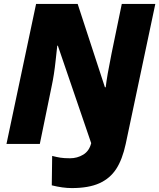

<svg xmlns="http://www.w3.org/2000/svg" viewBox="-20 -734 812 979"><path d="M244 211 246 61Q269 67 288 70Q307 73 337 73Q374 73 404.5 54.5Q435 36 445 -4L275 -501H272Q271 -494 263.5 -423.5Q256 -353 244 -297L183 0H13L164 -714H376L515 -289H519Q525 -344 549 -462L601 -714H772L621 0Q604 79 572.5 127.5Q541 176 486.5 200.5Q432 225 346 225Q300 225 244 211Z"/></svg>

Font: Noto Sans Display Black
Style: Italic
Weight: 900
Italic angle: -12°
Designer: Monotype Design team
Foundry: Monotype Imaging Inc.
Version: Version 1.000